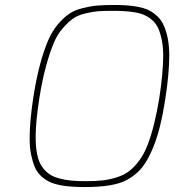

<svg xmlns="http://www.w3.org/2000/svg" viewBox="-20 -757 724 781"><path d="M330.6 -20Q369.6 -20 398.9 -23.4Q427.7 -26.9 456.1 -36.1Q484.4 -44.9 505.4 -61Q552.7 -98.1 579.1 -164.1Q608.9 -240.2 628.4 -360.8Q644 -462.4 644 -536.1Q643.1 -595.7 624 -641.1Q609.4 -674.3 572.3 -693.4Q535.6 -712.9 440.4 -712.9Q403.3 -712.9 379.9 -711.4Q356 -709.5 326.2 -702.1Q295.9 -694.8 276.9 -681.2Q257.3 -667.5 234.9 -641.6Q212.4 -616.2 197.3 -578.6Q181.6 -541 167 -486.8Q151.9 -432.1 140.6 -360.8Q125 -261.7 125 -201.7Q125 -115.2 150.9 -79.1Q163.6 -61 179.2 -49.8Q194.8 -38.6 219.2 -31.7Q243.7 -24.9 269.5 -22.5Q294.9 -20 330.6 -20ZM324.7 3.9Q222.2 3.9 178.7 -18.6Q137.7 -40.5 122.1 -76.2Q113.3 -96.2 107.4 -124Q100.6 -153.8 100.6 -194.8Q100.6 -266.6 116.7 -368.2Q138.7 -505.4 175.3 -591.3Q191.9 -630.4 215.3 -657.7Q238.3 -685.1 260.7 -700.2Q282.7 -715.8 314.9 -723.6Q347.2 -731.9 375.5 -734.4Q403.8 -736.8 445.3 -736.8Q544.9 -736.8 588.4 -713.9Q605.5 -704.6 621.1 -689.9Q636.2 -675.3 645.5 -654.8Q668.5 -604 668.5 -532.2Q668.5 -458.5 652.3 -354Q643.1 -293.5 631.3 -246.1Q610.4 -159.7 574.2 -99.1Q544.9 -50.8 494.6 -24.4Q442.9 3.9 324.7 3.9Z"/></svg>

Font: Squarion Thin
Style: Italic
Weight: 100
Designer: Natanael Gama
Version: Version 1.00;September 12, 2019;FontCreator 11.5.0.2425 64-b